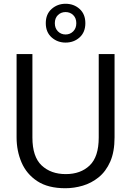

<svg xmlns="http://www.w3.org/2000/svg" viewBox="-20 -987 696 1019"><path d="M327 12Q235 12 178 -25.5Q121 -63 94.5 -124.5Q68 -186 68 -258V-700H152V-257Q152 -155 201 -109Q250 -63 329 -63Q408 -63 456 -109Q504 -155 504 -257V-700H588V-258Q588 -181 565 -129Q542 -77 503.5 -46Q465 -15 419 -1.5Q373 12 327 12ZM328 -761Q285 -761 254 -788.5Q223 -816 223 -864Q223 -912 254 -939.5Q285 -967 328 -967Q372 -967 402.5 -939.5Q433 -912 433 -864Q433 -816 402.5 -788.5Q372 -761 328 -761ZM328 -804Q352 -804 368.5 -820.5Q385 -837 385 -864Q385 -891 368.5 -907Q352 -923 328 -923Q304 -923 287.5 -907Q271 -891 271 -864Q271 -837 287.5 -820.5Q304 -804 328 -804Z"/></svg>

Font: Rethink Sans
Style: Regular
Weight: 400
Designer: The Rethink Sans project authors (Hans Thiessen). DM Sans designed by Colophon Foundry.
Foundry: Rethink Communications LLC
Version: Version 1.001